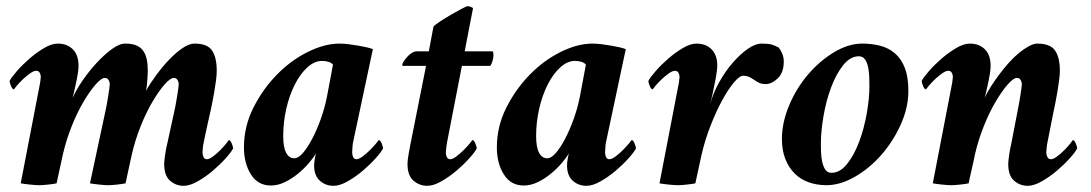

<svg xmlns="http://www.w3.org/2000/svg" viewBox="-20 -593 3528 621"><path d="M520 -124Q519 -121 517.5 -113Q516 -105 514.5 -95.5Q513 -86 512 -77Q511 -68 511 -63Q511 -25 530 -8.5Q549 8 574 8Q594 8 619.5 -6.5Q645 -21 668 -40.5Q691 -60 709.5 -80.5Q728 -101 734 -113Q734 -118 729.5 -129Q725 -140 720 -140Q719 -138 711 -128Q703 -118 692 -107Q681 -96 669 -87Q657 -78 649 -78Q641 -78 638 -85.5Q635 -93 635 -100Q635 -104 636 -114.5Q637 -125 639 -133Q641 -144 644 -157.5Q647 -171 650 -185Q653 -199 656 -212Q659 -225 661 -234Q663 -244 666.5 -260.5Q670 -277 673 -295.5Q676 -314 678.5 -332Q681 -350 681 -364Q681 -407 666 -429.5Q651 -452 609 -452Q592 -452 570.5 -437.5Q549 -423 527.5 -400.5Q506 -378 486 -351Q466 -324 452 -299Q454 -308 455 -317Q456 -326 456.5 -334.5Q457 -343 457.5 -350.5Q458 -358 458 -364Q458 -385 454.5 -401.5Q451 -418 442.5 -429.5Q434 -441 420 -446.5Q406 -452 385 -452Q366 -452 341.5 -434Q317 -416 292.5 -389.5Q268 -363 247 -332.5Q226 -302 215 -276Q217 -285 220 -297.5Q223 -310 226 -324.5Q229 -339 231.5 -353.5Q234 -368 234 -380Q234 -415 215.5 -433.5Q197 -452 167 -452Q147 -452 122.5 -437.5Q98 -423 75.5 -403.5Q53 -384 35 -363.5Q17 -343 11 -331Q11 -326 15.5 -315Q20 -304 25 -304Q26 -306 34.5 -316Q43 -326 54 -336.5Q65 -347 77 -355.5Q89 -364 97 -364Q105 -364 108.5 -357.5Q112 -351 112 -344Q112 -340 110 -327Q108 -314 107 -311L47 0Q52 1 60 2Q68 3 77 4Q86 5 94.5 5.5Q103 6 107 6Q111 6 119 5.5Q127 5 135.5 4Q144 3 151.5 2Q159 1 163 0L183 -92Q194 -140 212 -185Q230 -230 250.5 -264.5Q271 -299 289.5 -320Q308 -341 319 -341Q327 -341 331 -334.5Q335 -328 335 -320Q335 -316 333.5 -305.5Q332 -295 330 -282.5Q328 -270 326 -259Q324 -248 323 -243L271 0Q276 1 284 2Q292 3 301 4Q310 5 318 5.5Q326 6 330 6Q334 6 342 5.5Q350 5 358.5 4Q367 3 374.5 2Q382 1 386 0L406 -92Q417 -140 435 -185Q453 -230 473.5 -264.5Q494 -299 512.5 -320Q531 -341 542 -341Q550 -341 554 -334.5Q558 -328 558 -320Q558 -316 556.5 -305.5Q555 -295 553 -282.5Q551 -270 549 -259Q547 -248 546 -243Z M1078 -452Q1030 -452 975.5 -425Q921 -398 875.5 -351.5Q830 -305 799.5 -244.5Q769 -184 769 -116Q769 -65 791.5 -29Q814 7 856 7Q879 7 901.5 -4Q924 -15 943.5 -31Q963 -47 978.5 -65Q994 -83 1002 -97Q1001 -94 1000 -89Q999 -84 998 -78.5Q997 -73 996.5 -67.5Q996 -62 996 -58Q996 -25 1014.5 -8.5Q1033 8 1059 8Q1079 8 1104.5 -6.5Q1130 -21 1153 -40.5Q1176 -60 1194.5 -80.5Q1213 -101 1219 -113Q1219 -118 1214.5 -129Q1210 -140 1205 -140Q1204 -138 1195.5 -128Q1187 -118 1176 -107Q1165 -96 1153 -87Q1141 -78 1133 -78Q1125 -78 1122 -85.5Q1119 -93 1119 -100Q1119 -104 1120 -117Q1121 -130 1122 -133L1186 -434Q1179 -437 1166 -440Q1153 -443 1138 -445.5Q1123 -448 1107.5 -450Q1092 -452 1078 -452ZM1022 -396Q1033 -396 1042.5 -393Q1052 -390 1057 -384L1038 -283Q1031 -246 1018 -209.5Q1005 -173 990 -144.5Q975 -116 960 -98.5Q945 -81 932 -81Q915 -81 905.5 -99Q896 -117 896 -153Q896 -198 906 -241.5Q916 -285 933.5 -319.5Q951 -354 974 -375Q997 -396 1022 -396Z M1367 -427H1329Q1320 -427 1311.5 -421.5Q1303 -416 1296.5 -408.5Q1290 -401 1285.5 -394Q1281 -387 1281 -383Q1281 -381 1281.5 -380.5Q1282 -380 1283 -380H1358L1307 -124Q1305 -114 1301.5 -94Q1298 -74 1298 -63Q1298 -25 1317.5 -8.5Q1337 8 1362 8Q1382 8 1407.5 -6.5Q1433 -21 1456 -40.5Q1479 -60 1497.5 -80.5Q1516 -101 1522 -113Q1522 -118 1517.5 -129Q1513 -140 1508 -140Q1507 -138 1498.5 -128Q1490 -118 1479 -107Q1468 -96 1456 -87Q1444 -78 1436 -78Q1428 -78 1425 -85.5Q1422 -93 1422 -100Q1422 -104 1423.5 -116Q1425 -128 1426 -133L1474 -380H1566Q1570 -386 1573 -396Q1576 -406 1576 -414Q1576 -418 1575.5 -422.5Q1575 -427 1572 -427H1483L1510 -567Q1507 -569 1502 -571Q1497 -573 1492 -573Q1489 -573 1473 -564.5Q1457 -556 1438 -545Q1419 -534 1402.5 -523Q1386 -512 1382 -507Z M1896 -452Q1848 -452 1793.5 -425Q1739 -398 1693.5 -351.5Q1648 -305 1617.5 -244.5Q1587 -184 1587 -116Q1587 -65 1609.5 -29Q1632 7 1674 7Q1697 7 1719.5 -4Q1742 -15 1761.5 -31Q1781 -47 1796.5 -65Q1812 -83 1820 -97Q1819 -94 1818 -89Q1817 -84 1816 -78.5Q1815 -73 1814.5 -67.5Q1814 -62 1814 -58Q1814 -25 1832.5 -8.5Q1851 8 1877 8Q1897 8 1922.5 -6.5Q1948 -21 1971 -40.5Q1994 -60 2012.5 -80.5Q2031 -101 2037 -113Q2037 -118 2032.5 -129Q2028 -140 2023 -140Q2022 -138 2013.5 -128Q2005 -118 1994 -107Q1983 -96 1971 -87Q1959 -78 1951 -78Q1943 -78 1940 -85.5Q1937 -93 1937 -100Q1937 -104 1938 -117Q1939 -130 1940 -133L2004 -434Q1997 -437 1984 -440Q1971 -443 1956 -445.5Q1941 -448 1925.5 -450Q1910 -452 1896 -452ZM1840 -396Q1851 -396 1860.5 -393Q1870 -390 1875 -384L1856 -283Q1849 -246 1836 -209.5Q1823 -173 1808 -144.5Q1793 -116 1778 -98.5Q1763 -81 1750 -81Q1733 -81 1723.5 -99Q1714 -117 1714 -153Q1714 -198 1724 -241.5Q1734 -285 1751.5 -319.5Q1769 -354 1792 -375Q1815 -396 1840 -396Z M2233 -452Q2213 -452 2188.5 -437.5Q2164 -423 2141.5 -403.5Q2119 -384 2101 -363.5Q2083 -343 2077 -331Q2077 -326 2081.5 -315Q2086 -304 2091 -304Q2092 -306 2100.5 -316Q2109 -326 2120 -336.5Q2131 -347 2143 -355.5Q2155 -364 2163 -364Q2171 -364 2174.5 -357.5Q2178 -351 2178 -344Q2178 -340 2176 -327Q2174 -314 2173 -311L2113 0Q2118 1 2126 2Q2134 3 2143 4Q2152 5 2160.5 5.5Q2169 6 2173 6Q2177 6 2185 5.5Q2193 5 2201.5 4Q2210 3 2217.5 2Q2225 1 2229 0L2249 -92Q2260 -140 2278 -186Q2296 -232 2315.5 -268Q2335 -304 2353.5 -326Q2372 -348 2383 -348Q2395 -348 2403.5 -344Q2412 -340 2419.5 -334.5Q2427 -329 2435.5 -325Q2444 -321 2456 -321Q2476 -321 2495.5 -339.5Q2515 -358 2515 -394Q2515 -408 2510 -419.5Q2505 -431 2499 -439Q2486 -446 2475.5 -449Q2465 -452 2443 -452Q2423 -452 2398 -434.5Q2373 -417 2349 -389Q2325 -361 2305.5 -326Q2286 -291 2277 -256Q2277 -256 2279 -264.5Q2281 -273 2283.5 -283.5Q2286 -294 2288 -305Q2290 -316 2291 -320Q2292 -324 2293.5 -332Q2295 -340 2296.5 -349Q2298 -358 2299 -366.5Q2300 -375 2300 -380Q2300 -415 2281.5 -433.5Q2263 -452 2233 -452Z M2758 -411Q2771 -411 2778 -400.5Q2785 -390 2788 -375Q2791 -360 2791.5 -343Q2792 -326 2792 -314Q2792 -275 2783.5 -226.5Q2775 -178 2759 -135Q2743 -92 2720 -63Q2697 -34 2669 -34Q2656 -34 2649 -45Q2642 -56 2639 -71Q2636 -86 2635.5 -101.5Q2635 -117 2635 -126Q2635 -168 2643.5 -217.5Q2652 -267 2668 -310Q2684 -353 2707 -382Q2730 -411 2758 -411ZM2769 -452Q2724 -452 2677.5 -424Q2631 -396 2593.5 -352Q2556 -308 2532.5 -252.5Q2509 -197 2509 -143Q2509 -107 2520 -79Q2531 -51 2550 -32Q2569 -13 2595.5 -3.5Q2622 6 2653 6Q2698 6 2745.5 -21.5Q2793 -49 2831 -92.5Q2869 -136 2893.5 -190.5Q2918 -245 2918 -299Q2918 -344 2906.5 -373.5Q2895 -403 2874.5 -420.5Q2854 -438 2827 -445Q2800 -452 2769 -452Z M3184 -380Q3184 -415 3165.5 -433.5Q3147 -452 3117 -452Q3097 -452 3072.5 -437.5Q3048 -423 3025.5 -403.5Q3003 -384 2985 -363.5Q2967 -343 2961 -331Q2961 -326 2965.5 -315Q2970 -304 2975 -304Q2976 -306 2984.5 -316Q2993 -326 3004 -336.5Q3015 -347 3027 -355.5Q3039 -364 3047 -364Q3055 -364 3058.5 -357.5Q3062 -351 3062 -344Q3062 -340 3060 -327Q3058 -314 3057 -311L2997 0Q3002 1 3010 2Q3018 3 3027 4Q3036 5 3044.5 5.5Q3053 6 3057 6Q3061 6 3069 5.5Q3077 5 3085.5 4Q3094 3 3101.5 2Q3109 1 3113 0Q3114 -7 3117 -19.5Q3120 -32 3123 -46Q3126 -60 3129 -72.5Q3132 -85 3133 -92Q3144 -140 3162 -185Q3180 -230 3200.5 -264.5Q3221 -299 3239.5 -320Q3258 -341 3269 -341Q3277 -341 3281 -334.5Q3285 -328 3285 -320Q3285 -316 3283.5 -305.5Q3282 -295 3280 -282.5Q3278 -270 3276 -259Q3274 -248 3273 -243L3250 -124Q3249 -121 3247.5 -113Q3246 -105 3244.5 -95.5Q3243 -86 3242 -77Q3241 -68 3241 -63Q3241 -25 3260 -8.5Q3279 8 3304 8Q3324 8 3349.5 -6.5Q3375 -21 3398 -40.5Q3421 -60 3439.5 -80.5Q3458 -101 3464 -113Q3464 -118 3459.5 -129Q3455 -140 3450 -140Q3449 -138 3441 -128Q3433 -118 3422 -107Q3411 -96 3399 -87Q3387 -78 3379 -78Q3371 -78 3367.5 -85.5Q3364 -93 3364 -100Q3364 -104 3365.5 -117Q3367 -130 3368 -133L3388 -234Q3390 -244 3393.5 -260.5Q3397 -277 3400 -296Q3403 -315 3405.5 -333Q3408 -351 3408 -364Q3408 -407 3392.5 -429.5Q3377 -452 3335 -452Q3323 -452 3307.5 -443.5Q3292 -435 3275.5 -421.5Q3259 -408 3242.5 -389.5Q3226 -371 3211.5 -351.5Q3197 -332 3184.5 -312.5Q3172 -293 3165 -276Q3167 -285 3170 -297.5Q3173 -310 3176 -324.5Q3179 -339 3181.5 -353.5Q3184 -368 3184 -380Z"/></svg>

Font: Vermiglione
Style: Italic
Weight: 400
Italic angle: -11°
Version: Version 1.105